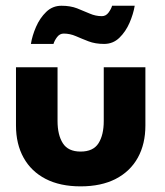

<svg xmlns="http://www.w3.org/2000/svg" viewBox="-20 -649 587 681"><path d="M184.1 -219.9Q184.1 -170.4 202.9 -140.9Q221.7 -111.4 265.9 -111.4Q310.7 -111.4 329.4 -140.9Q348 -170.4 348 -219.9V-410.5H495.7V-203.9Q495.7 -138.1 468.8 -89.6Q441.8 -41 390.5 -14.5Q339.2 12 265.9 12Q193 12 141.8 -14.5Q90.6 -41 63.7 -89.6Q36.7 -138.1 36.7 -203.9V-410.5H184.1ZM205.9 -529.9Q191.9 -529.9 182.5 -517.5Q173.1 -505 169.7 -493.2H89.6Q94.2 -522.4 107.8 -553.7Q121.4 -585 143.9 -606.8Q166.4 -628.6 198.1 -628.6Q229.5 -628.6 253.4 -619.4Q277.2 -610.1 298.1 -600.9Q319 -591.7 341.3 -591.7Q355.7 -591.7 365 -604.4Q374.3 -617.1 377.6 -628.6H457.8Q453 -599.6 439.5 -568.2Q425.9 -536.8 403.4 -515Q380.9 -493.2 349.3 -493.2Q317.9 -493.2 294 -502.4Q270.1 -511.6 249.1 -520.8Q228.1 -529.9 205.9 -529.9Z"/></svg>

Font: League Spartan Extralight
Style: Regular
Weight: 200
Foundry: The League of Moveable Type
Version: Version 2.300; ttfautohint (v1.8.3)